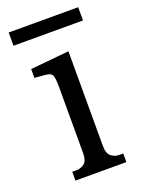

<svg xmlns="http://www.w3.org/2000/svg" viewBox="-126 -699 560 758"><g transform="rotate(-20 154.0 -320.0)"><path d="M8.8 -639.6H300.8V-584H8.8ZM205.1 -91.8Q205.1 -59.6 220.2 -47.9Q235.4 -36.1 252.9 -36.1H270.5V0H56.6V-37.1H75.2Q92.8 -37.1 107.4 -48.3Q122.1 -59.6 122.1 -91.8V-373Q122.1 -401.4 117.7 -416Q113.3 -430.7 88.9 -432.6L43 -436.5V-473.6L205.1 -489.3Z"/></g></svg>

Font: Subtext
Style: Regular
Weight: 400
Designer: Christopher J. Fynn
Foundry: Christopher J. Fynn for DDC
Version: Version 1.000 preliminary